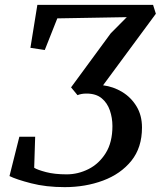

<svg xmlns="http://www.w3.org/2000/svg" viewBox="-20 -763 660 789"><path d="M563.5 -239Q563.5 -156.5 519.8 -102.2Q476 -48 403.5 -21Q331 6 246 6Q169 6 108 -9.8Q47 -25.5 19 -39.5L59.5 -201H124.5L120.5 -73.5Q134 -65 169 -55.8Q204 -46.5 254 -46.5Q300.5 -46.5 343.8 -68.2Q387 -90 414.5 -134Q442 -178 442 -245Q442 -278.5 431.5 -309.2Q421 -340 397.8 -359.2Q374.5 -378.5 335.5 -378.5Q324 -378.5 315 -376.8Q306 -375 298.5 -372L272 -404L435 -626L501 -692.5L215.5 -687.5L164 -557.5L105 -566.5L133.5 -743H609L620.5 -706.5L403.5 -412.5Q446 -407 482.2 -385Q518.5 -363 541 -326Q563.5 -289 563.5 -239Z"/></svg>

Font: Merriweather
Style: Italic
Weight: 400
Italic angle: -7.8°
Designer: Eben Sorkin
Foundry: Eben Sorkin
Version: Version 2.100